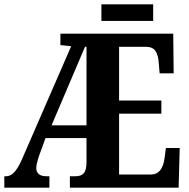

<svg xmlns="http://www.w3.org/2000/svg" viewBox="-20 -870 875 890"><path d="M0 -53H8Q29 -53 46.5 -72Q64 -91 82 -132L310 -656L260 -661V-714H783L785 -530H720L716 -576Q714 -615 700.5 -634Q687 -653 657 -653H532V-404H728V-343H532V-61H680Q733 -61 743 -138L749 -184H813L808 0H304V-53H329Q357 -53 369 -67.5Q381 -82 381 -120V-230H191L160 -145Q148 -107 148 -92Q148 -53 196 -53H209V0H0ZM381 -289V-653H374L219 -289ZM450 -850H690V-773H450Z"/></svg>

Font: Noto Serif CondExtraBold
Style: Regular
Weight: 800
Width: 3
Designer: Monotype Design Team
Foundry: Monotype Imaging Inc.
Version: Version 1.001